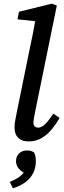

<svg xmlns="http://www.w3.org/2000/svg" viewBox="-20 -756 347 1044"><path d="M136 13Q99 13 79 -6.5Q59 -26 59 -62Q59 -81 62.5 -100Q66 -119 72 -149L137 -468Q148 -520 158 -569.5Q168 -619 177 -672L206 -637L75 -651L83 -692L261 -736L289 -726L172 -153Q167 -129 164.5 -114Q162 -99 162 -89Q162 -76 169 -69Q176 -62 188 -62Q205 -62 223.5 -79Q242 -96 270 -138L304 -115Q283 -78 258 -49Q233 -20 203 -3.5Q173 13 136 13ZM175 118Q175 157 160 186Q145 215 117 235.5Q89 256 50 268L33 233Q58 223 75 212.5Q92 202 103 189.5Q114 177 123 161L127 190Q98 180 82.5 161.5Q67 143 67 120Q67 96 83 79Q99 62 129 62Q142 62 151 65.5Q160 69 166 74Q170 83 172.5 94Q175 105 175 118Z"/></svg>

Font: Source Serif 4 Medium
Style: Italic
Weight: 500
Italic angle: -12°
Designer: Frank Grießhammer
Foundry: Adobe Systems Incorporated
Version: Version 4.004;hotconv 1.0.116;makeotfexe 2.5.65601